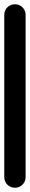

<svg xmlns="http://www.w3.org/2000/svg" viewBox="-20 -880 140 900"><path d="M0 -50.3H100V-810.3H0ZM50.3 -100Q36.3 -100 24.8 -93.3Q13.3 -86.7 6.7 -75.2Q0 -63.7 0 -50.3Q0 -36.3 6.7 -24.8Q13.3 -13.3 24.8 -6.7Q36.3 0 50.3 0Q63.7 0 75.2 -6.7Q86.7 -13.3 93.3 -24.8Q100 -36.3 100 -50.3Q100 -63.7 93.3 -75.2Q86.7 -86.7 75.2 -93.3Q63.7 -100 50.3 -100ZM50.3 -860Q36.3 -860 24.8 -853.3Q13.3 -846.7 6.7 -835.2Q0 -823.7 0 -810.3Q0 -796.3 6.7 -784.8Q13.3 -773.3 24.8 -766.7Q36.3 -760 50.3 -760Q63.7 -760 75.2 -766.7Q86.7 -773.3 93.3 -784.8Q100 -796.3 100 -810.3Q100 -823.7 93.3 -835.2Q86.7 -846.7 75.2 -853.3Q63.7 -860 50.3 -860Z"/></svg>

Font: Wavefont Thin
Style: Regular
Weight: 100
Monospace: yes
Version: Version 3.005;gftools[0.9.33]